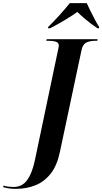

<svg xmlns="http://www.w3.org/2000/svg" viewBox="-170 -964 652 1224"><path d="M-69 240Q-95 240 -113.5 237Q-132 234 -150 229L-147 219Q-133 224 -115.5 226Q-98 228 -83 228Q-50 228 -24 211Q2 194 23 150Q44 106 59 26L201 -650Q202 -655 203.5 -661.5Q205 -668 205 -673Q205 -692 186.5 -698Q168 -704 140 -704H125L128 -714H452L450 -704H437Q406 -704 382 -693.5Q358 -683 350 -646L212 4Q194 91 153.5 142.5Q113 194 56 217Q-1 240 -69 240ZM137 -792Q171 -825 209 -867Q247 -909 275 -944H383Q392 -924 406.5 -894.5Q421 -865 436 -837Q451 -809 462 -792L461 -784H451Q410 -812 378 -838.5Q346 -865 323 -888Q293 -866 244 -836.5Q195 -807 149 -784H136Z"/></svg>

Font: Noto Serif Display SemiCondensed
Style: Bold Italic
Weight: 700
Width: 4
Italic angle: -12°
Designer: Monotype Design Team
Foundry: Monotype Imaging Inc.
Version: Version 2.009